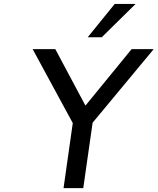

<svg xmlns="http://www.w3.org/2000/svg" viewBox="-20 -973 815 993"><path d="M410.6 0 459 -338.4 774.9 -718.8H660.6L421.9 -426.8L266.1 -718.8H148.9L356.4 -336.4L308.6 0ZM506.3 -780.3 681.2 -952.6H573.2L433.6 -780.3Z"/></svg>

Font: Winston
Style: Italic
Weight: 400
Italic angle: -8.13011°
Designer: Vernon Adams, Kim Jin-seong, David Berlow, Cristiano Sobral
Foundry: The Winston Project Authors
Version: Version 3.004